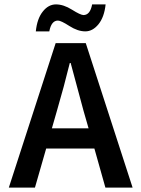

<svg xmlns="http://www.w3.org/2000/svg" viewBox="-20 -849 640 869"><path d="M457 0 407.2 -176.8H189L138.2 0H20L231.9 -653.8H368.2L580.1 0ZM214.8 -268.1H380.9L357.9 -348.1Q334 -435.1 299.8 -564H295.9Q270 -458 237.8 -348.1ZM242.2 -755.9Q212.4 -755.9 203.1 -707H142.1Q147.9 -764.6 173.8 -796.9Q199.2 -829.1 233.4 -829.1Q267.6 -829.1 305.7 -805.2Q343.8 -781.2 357.9 -780.8Q388.2 -781.2 397 -829.1H458Q452.1 -772 425.8 -739.3Q399.4 -707 366.2 -707Q332 -707 293.9 -731.4Q255.9 -755.9 242.2 -755.9Z"/></svg>

Font: SourceCodePro-Semibold
Style: Regular
Weight: 600
Monospace: yes
Designer: Paul D. Hunt
Foundry: Adobe Systems Incorporated
Version: Version 1.009;PS 1.000;hotconv 1.0.70;makeotf.lib2.5.5900